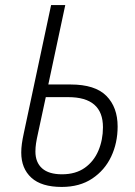

<svg xmlns="http://www.w3.org/2000/svg" viewBox="-20 -734 535 759"><path d="M224 5Q144 5 104 -31.5Q64 -68 64 -131Q64 -148 66.5 -166Q69 -184 74 -207L182 -714H238L171 -400H259Q356 -400 400.5 -355Q445 -310 445 -234Q445 -169 419.5 -115Q394 -61 344.5 -28Q295 5 224 5ZM225 -45Q279 -45 315 -70.5Q351 -96 369 -138.5Q387 -181 387 -231Q387 -350 250 -350H161L130 -206Q125 -184 122.5 -167.5Q120 -151 120 -135Q120 -92 146.5 -68.5Q173 -45 225 -45Z"/></svg>

Font: Noto Sans SemiCondensed Light
Style: Italic
Weight: 300
Width: 4
Italic angle: -12°
Designer: Monotype Design Team
Foundry: Monotype Imaging Inc.
Version: Version 2.013; ttfautohint (v1.8.4.7-5d5b)